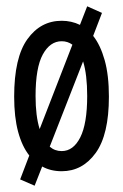

<svg xmlns="http://www.w3.org/2000/svg" viewBox="-20 -536 390 610"><path d="M90 54 44 34 73 -42Q50 -71 37.5 -117.5Q25 -164 25 -229Q25 -353 67 -411.5Q109 -470 176 -470Q207 -470 234 -457L257 -516L304 -495L276 -422Q299 -393 312.5 -345Q326 -297 326 -229Q326 -108 284 -50Q242 8 176 8Q141 8 114 -7ZM93 -231Q93 -167 106 -126L210 -394Q195 -405 176 -405Q139 -405 116 -363Q93 -321 93 -231ZM176 -56Q213 -56 235 -99.5Q257 -143 257 -231Q257 -299 244 -341L138 -70Q154 -56 176 -56Z"/></svg>

Font: Inconsolata ExtraCondensed Medium
Style: Regular
Weight: 500
Width: 2
Monospace: yes
Designer: Raph Levien, Cyreal, Brenton Simpson
Foundry: Raph Levien, Cyreal, Google
Version: Version 3.001; ttfautohint (v1.8.2.53-6de2)